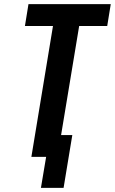

<svg xmlns="http://www.w3.org/2000/svg" viewBox="-20 -755 553 924"><path d="M177 149 202 0H131L235 -630H100L117 -735H513L496 -630H361L274 -105H328L286 149Z"/></svg>

Font: Iosevka Term Curly Extrabold
Style: Italic
Weight: 800
Italic angle: -9°
Designer: Belleve Invis
Foundry: Belleve Invis
Version: Version 32.3.0